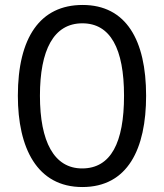

<svg xmlns="http://www.w3.org/2000/svg" viewBox="-20 -744 661 774"><path d="M569 -358C569 -583 488 -724 313 -724C142 -724 52 -593 52 -358C52 -148 129 10 312 10C495 10 569 -144 569 -358ZM141 -358C141 -542 196 -650 312 -650C425 -650 480 -548 480 -358C480 -169 427 -65 311 -65C198 -65 141 -173 141 -358Z"/></svg>

Font: Noto Sans Armenian Condensed
Style: Regular
Weight: 400
Width: 3
Designer: Monotype Design Team
Foundry: Monotype Imaging Inc.
Version: Version 2.008